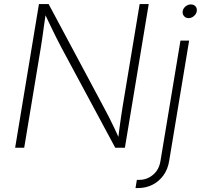

<svg xmlns="http://www.w3.org/2000/svg" viewBox="-20 -748 1020 972"><path d="M56.6 0 177.2 -727.5H226.1L505.9 -204.1Q518.1 -182.1 531.2 -156Q544.4 -129.9 558.1 -101.3Q571.8 -72.8 585.4 -42L577.6 -41Q581.1 -71.3 585 -100.6Q588.9 -129.9 593 -157.7Q597.2 -185.5 601.1 -210L687 -727.5H732.9L612.3 0H563.5L291.5 -505.9Q278.3 -531.2 264.6 -558.1Q251 -585 236.3 -616Q221.7 -647 203.6 -684.6L212.4 -685.5Q207 -648.9 202.6 -616.9Q198.2 -585 194.3 -557.1Q190.4 -529.3 186.5 -506.3L102.5 0ZM893.6 -542.5H937.5L836.4 66.9Q829.6 109.4 807.1 140.1Q784.7 170.9 751.5 187.5Q718.3 204.1 678.2 204.1H666L672.9 162.6H684.6Q723.6 162.6 754.4 137.2Q785.2 111.8 792.5 66.4ZM934.6 -656.2Q920.4 -656.2 911.6 -666.5Q902.8 -676.8 904.8 -691.4Q907.2 -705.6 919.4 -715.6Q931.6 -725.6 946.3 -725.6Q961.4 -725.6 970 -715.6Q978.5 -705.6 976.1 -690.9Q973.6 -676.8 961.4 -666.5Q949.2 -656.2 934.6 -656.2Z"/></svg>

Font: Inter 16pt ExtraLight
Style: Italic
Weight: 250
Italic angle: -9.3988°
Version: Version 4.001;git-66647c0bb